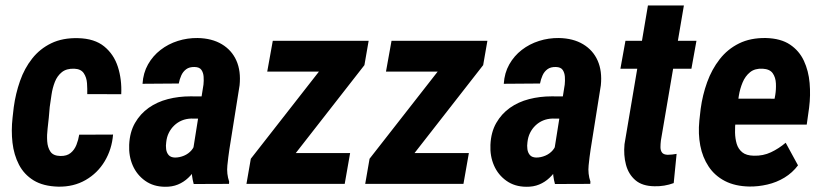

<svg xmlns="http://www.w3.org/2000/svg" viewBox="-20 -679 3039 709"><path d="M203.1 -103Q226.6 -102.5 240.7 -114Q254.9 -125.5 262.2 -144Q269.5 -162.6 272.5 -181.6L397.5 -182.1Q393.1 -127.9 366.7 -83.7Q340.3 -39.6 296.1 -14.2Q252 11.2 195.3 10.3Q139.6 8.8 104.2 -12.9Q68.8 -34.7 50 -71Q31.2 -107.4 26.1 -152.1Q21 -196.8 26.4 -244.6L30.8 -283.2Q37.6 -333.5 54 -380.1Q70.3 -426.8 98.9 -462.9Q127.4 -499 169.4 -519.3Q211.4 -539.6 268.6 -538.1Q329.1 -536.6 364.7 -507.6Q400.4 -478.5 415.3 -432.1Q430.2 -385.7 427.7 -331.1L302.2 -331.5Q302.7 -350.6 301.3 -371.8Q299.8 -393.1 289.3 -408.7Q278.8 -424.3 254.4 -425.3Q225.6 -426.3 208.5 -412.6Q191.4 -398.9 182.6 -376.5Q173.8 -354 170.2 -329.1Q166.5 -304.2 163.6 -283.7L160.2 -244.6Q158.7 -228 155.8 -204.3Q152.8 -180.7 154.3 -157.5Q155.8 -134.3 166.3 -118.9Q176.8 -103.5 203.1 -103Z M692.4 -121.6 731.4 -366.7Q732.9 -380.9 731.9 -395.5Q731 -410.2 723.9 -420.7Q716.8 -431.2 698.7 -431.6Q679.2 -432.1 667.5 -423.3Q655.8 -414.6 649.4 -400.4Q643.1 -386.2 640.1 -370.6L506.3 -369.6Q508.8 -409.7 526.6 -441.2Q544.4 -472.7 572.8 -494.6Q601.1 -516.6 636.5 -527.8Q671.9 -539.1 710 -538.6Q762.7 -537.6 799.3 -515.6Q835.9 -493.7 853 -455.1Q870.1 -416.5 864.7 -363.8L827.1 -127.9Q822.8 -99.1 819.6 -68.1Q816.4 -37.1 826.2 -8.3L825.7 0L695.3 0.5Q687 -29.3 687.7 -60.3Q688.5 -91.3 692.4 -121.6ZM743.7 -322.8 730 -240.7 686.5 -241.2Q667.5 -240.7 651.6 -234.1Q635.7 -227.5 623.3 -215.6Q610.8 -203.6 603.3 -188.2Q595.7 -172.9 593.8 -153.8Q591.8 -141.1 593.5 -128.2Q595.2 -115.2 602.8 -106.4Q610.4 -97.7 626 -97.2Q643.1 -97.2 659.7 -104.2Q676.3 -111.3 687.5 -124.5Q698.7 -137.7 700.7 -155.3L725.1 -100.6Q716.8 -78.6 704.3 -58.3Q691.9 -38.1 675 -22.2Q658.2 -6.3 637 2.4Q615.7 11.2 588.9 10.7Q546.4 10.3 515.9 -11.5Q485.4 -33.2 470.2 -67.9Q455.1 -102.5 457 -144Q459 -190.9 478.5 -224.9Q498 -258.8 529.1 -280.8Q560.1 -302.7 599.9 -313Q639.6 -323.2 683.1 -323.2Z M1272.9 -113.8 1252.9 0H926.3L946.8 -113.8ZM1325.7 -438.5 983.4 0H890.1L906.2 -92.8L1246.6 -528.3H1341.3ZM1294.9 -528.3 1274.4 -414.6H966.8L987.3 -528.3Z M1711.4 -113.8 1691.4 0H1364.7L1385.3 -113.8ZM1764.2 -438.5 1421.9 0H1328.6L1344.7 -92.8L1685.1 -528.3H1779.8ZM1733.4 -528.3 1712.9 -414.6H1405.3L1425.8 -528.3Z M2026.4 -121.6 2065.4 -366.7Q2066.9 -380.9 2065.9 -395.5Q2064.9 -410.2 2057.9 -420.7Q2050.8 -431.2 2032.7 -431.6Q2013.2 -432.1 2001.5 -423.3Q1989.7 -414.6 1983.4 -400.4Q1977.1 -386.2 1974.1 -370.6L1840.3 -369.6Q1842.8 -409.7 1860.6 -441.2Q1878.4 -472.7 1906.7 -494.6Q1935.1 -516.6 1970.5 -527.8Q2005.9 -539.1 2043.9 -538.6Q2096.7 -537.6 2133.3 -515.6Q2169.9 -493.7 2187 -455.1Q2204.1 -416.5 2198.7 -363.8L2161.1 -127.9Q2156.7 -99.1 2153.6 -68.1Q2150.4 -37.1 2160.2 -8.3L2159.7 0L2029.3 0.5Q2021 -29.3 2021.7 -60.3Q2022.5 -91.3 2026.4 -121.6ZM2077.6 -322.8 2064 -240.7 2020.5 -241.2Q2001.5 -240.7 1985.6 -234.1Q1969.7 -227.5 1957.3 -215.6Q1944.8 -203.6 1937.3 -188.2Q1929.7 -172.9 1927.7 -153.8Q1925.8 -141.1 1927.5 -128.2Q1929.2 -115.2 1936.8 -106.4Q1944.3 -97.7 1960 -97.2Q1977.1 -97.2 1993.7 -104.2Q2010.3 -111.3 2021.5 -124.5Q2032.7 -137.7 2034.7 -155.3L2059.1 -100.6Q2050.8 -78.6 2038.3 -58.3Q2025.9 -38.1 2009 -22.2Q1992.2 -6.3 1970.9 2.4Q1949.7 11.2 1922.9 10.7Q1880.4 10.3 1849.9 -11.5Q1819.3 -33.2 1804.2 -67.9Q1789.1 -102.5 1791 -144Q1793 -190.9 1812.5 -224.9Q1832 -258.8 1863 -280.8Q1894 -302.7 1933.8 -313Q1973.6 -323.2 2017.1 -323.2Z M2551.8 -528.3 2533.2 -425.3H2271L2289.6 -528.3ZM2372.6 -658.7H2505.4L2420.4 -159.7Q2418.9 -147 2418.9 -135.3Q2418.9 -123.5 2424.6 -115.7Q2430.2 -107.9 2445.8 -107.4Q2454.1 -107.4 2462.2 -108.4Q2470.2 -109.4 2478.5 -110.8L2467.8 -2.9Q2450.7 3.4 2433.1 6.3Q2415.5 9.3 2397 8.8Q2351.6 8.3 2326.2 -13.7Q2300.8 -35.6 2291.5 -70.8Q2282.2 -106 2286.1 -146.5Z M2747.1 9.8Q2694.3 8.8 2656.7 -10.7Q2619.1 -30.3 2596.7 -64.2Q2574.2 -98.1 2565.9 -141.4Q2557.6 -184.6 2562.5 -233.9L2567.4 -277.3Q2574.2 -328.1 2591.3 -375.5Q2608.4 -422.9 2637.5 -460.2Q2666.5 -497.6 2709 -518.6Q2751.5 -539.6 2808.6 -538.6Q2863.3 -537.1 2897.2 -514.4Q2931.2 -491.7 2948.5 -454.6Q2965.8 -417.5 2969.7 -372.3Q2973.6 -327.1 2967.8 -281.2L2959 -218.8H2614.7L2631.8 -314.9L2840.3 -314.5L2842.8 -328.1Q2846.2 -348.6 2845.2 -370.8Q2844.2 -393.1 2833.5 -408.4Q2822.8 -423.8 2796.4 -425.3Q2767.6 -426.8 2749.8 -412.4Q2731.9 -397.9 2722.2 -374.5Q2712.4 -351.1 2708.3 -325.4Q2704.1 -299.8 2701.7 -277.3L2696.3 -233.4Q2693.8 -211.4 2694.3 -189.2Q2694.8 -167 2700.4 -147.9Q2706.1 -128.9 2720.9 -116.7Q2735.8 -104.5 2763.7 -104Q2797.9 -103 2826.9 -116.7Q2856 -130.4 2881.3 -151.9L2926.8 -68.4Q2906.2 -41 2877 -23.2Q2847.7 -5.4 2813.7 2.4Q2779.8 10.3 2747.1 9.8Z"/></svg>

Font: Roboto Condensed
Style: Bold Italic
Weight: 700
Italic angle: -12°
Designer: Christian Robertson
Foundry: Google
Version: Version 3.0